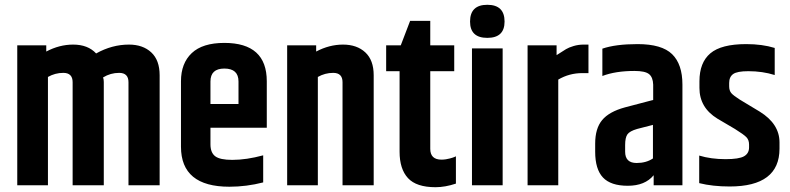

<svg xmlns="http://www.w3.org/2000/svg" viewBox="-20 -773 3294 801"><path d="M381 -550Q447 -587 518 -587Q576 -587 611 -554.5Q646 -522 646 -459V0H516V-430Q516 -469 477 -469Q441 -469 410 -450Q413 -442 413 -431V0H283V-430Q283 -469 244 -469Q210 -469 180 -452V0H52V-584H173V-558Q228 -587 285 -587Q347 -587 381 -550Z M858 -339H975V-433Q975 -487 916 -487Q858 -487 858 -433ZM735 -161V-434Q735 -509 780 -551.5Q825 -594 916 -594Q1093 -594 1093 -434V-240H858V-171Q858 -136 878 -121Q898 -106 949 -106Q1008 -106 1078 -125V-12Q1008 6 937 6Q735 6 735 -161Z M1299 -558Q1354 -587 1411 -587Q1469 -587 1504 -554.5Q1539 -522 1539 -459V0H1409V-430Q1409 -469 1370 -469Q1336 -469 1306 -452V0H1178V-584H1299Z M1691 -686H1775V-584H1875V-476H1775V-152Q1775 -107 1822 -107Q1831 -107 1840.5 -108.5Q1850 -110 1857 -112Q1864 -114 1869 -115.5Q1874 -117 1878 -119L1882 -121V-7Q1837 8 1797 8Q1717 8 1682 -30Q1647 -68 1647 -140V-476H1591V-584H1652Z M1949 -571H2077V0H1949ZM1941 -683Q1941 -753 2013 -753Q2085 -753 2085 -683Q2085 -615 2013 -615Q1941 -615 1941 -683Z M2415 -587H2435V-468H2409Q2355 -468 2309 -441V0H2181V-584H2302V-543Q2330 -561 2341.5 -568Q2353 -575 2373 -581Q2393 -587 2415 -587Z M2493 -570Q2548 -589 2640 -589Q2741 -589 2784 -547Q2827 -505 2827 -420V0H2707V-42Q2671 2 2599 2Q2528 2 2495.5 -32.5Q2463 -67 2463 -140V-174Q2463 -237 2492 -272Q2521 -307 2587 -325L2705 -356V-420Q2704 -451 2687.5 -464Q2671 -477 2627 -477Q2548 -477 2493 -456ZM2704 -112V-252L2638 -235Q2607 -226 2597.5 -212.5Q2588 -199 2588 -168V-140Q2588 -93 2636 -93Q2676 -93 2704 -112Z M2898 -434Q2898 -512 2943.5 -550.5Q2989 -589 3093 -589Q3160 -589 3212 -573V-460Q3161 -476 3102 -476Q3055 -476 3038.5 -464Q3022 -452 3022 -427V-413Q3022 -395 3031 -384.5Q3040 -374 3067 -357L3150 -307Q3232 -256 3232 -179V-153Q3232 5 3024 5Q2953 5 2897 -9V-124Q2946 -109 3007 -109Q3063 -109 3084 -121Q3105 -133 3105 -158V-170Q3105 -189 3094 -200.5Q3083 -212 3046 -235L2973 -278Q2898 -324 2898 -406Z"/></svg>

Font: Khand ExtraBold
Style: Regular
Weight: 800
Designer: Sanchit Sawaria and Jyotish Sonowal (Devanagari), Satya Rajpurohit (Latin)
Foundry: Indian Type Foundry
Version: Version 2.000;PS 1.0;hotconv 1.0.79;makeotf.lib2.5.61930